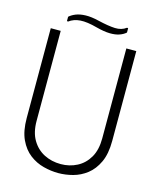

<svg xmlns="http://www.w3.org/2000/svg" viewBox="-121 -894 808 989"><g transform="rotate(15 283.0 -399.5)"><path d="M511 -221V-700H458V-220Q458 -159 434.5 -118.5Q411 -78 371.5 -57.5Q332 -37 285 -37Q236 -37 196 -57.5Q156 -78 132 -118.5Q108 -159 108 -220V-700H55V-221Q55 -152 76 -107Q97 -62 131 -36Q165 -10 205.5 0.5Q246 11 285 11Q323 11 362.5 0.5Q402 -10 435.5 -36Q469 -62 490 -107Q511 -152 511 -221ZM283 -765Q228 -780 192.5 -777.5Q157 -775 132 -756L126 -757V-780Q139 -792 160 -800.5Q181 -809 211.5 -810Q242 -811 283 -801Q338 -788 373.5 -786.5Q409 -785 434 -804L440 -803V-780Q427 -768 406 -760.5Q385 -753 355 -753.5Q325 -754 283 -765Z"/></g></svg>

Font: Phudu Light
Style: Regular
Weight: 300
Version: Version 1.005;gftools[0.9.23]